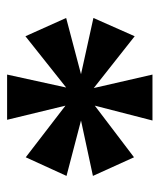

<svg xmlns="http://www.w3.org/2000/svg" viewBox="26 -827 451 543"><g transform="rotate(90 251.5 -555.5)"><path d="M278.8 -515.1 318.8 -350.1H190.9L227.5 -517.1L82.5 -401.9L30.8 -517.1L189.9 -559.1L30.8 -594.2L82.5 -710.9L229 -595.2L190.9 -761.2H320.8L278.8 -598.1L424.8 -709L477.5 -592.8L320.8 -559.1L477.5 -518.1L424.8 -402.8Z"/></g></svg>

Font: Koh Santepheap Black
Style: Regular
Weight: 900
Designer: Danh Hong
Version: Version 2.002; ttfautohint (v1.8.3)